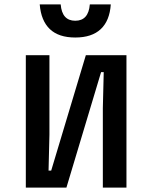

<svg xmlns="http://www.w3.org/2000/svg" viewBox="-20 -850 690 870"><path d="M97 0V-600H204V-240L200 -77H212L369 -600H553V0H446V-360L450 -523H438L281 0ZM255 -830Q258 -793 274.5 -774.5Q291 -756 321 -756Q351 -756 367.5 -774.5Q384 -793 387 -830H482Q477 -756 436.5 -718Q396 -680 321 -680Q246 -680 206 -718Q166 -756 160 -830Z"/></svg>

Font: Martian Mono SemiCondensed
Style: Regular
Weight: 400
Width: 4
Designer: Roman Shamin
Foundry: Evil Martians
Version: Version 1.000